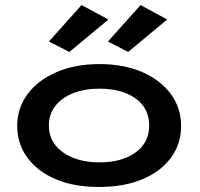

<svg xmlns="http://www.w3.org/2000/svg" viewBox="-20 -729 790 758"><path d="M373 9Q276 10 202.5 -20.5Q129 -51 88.5 -106Q48 -161 48 -232Q48 -302 88.5 -357Q129 -412 202.5 -444Q276 -476 373 -476Q470 -476 542.5 -444Q615 -412 655 -357Q695 -302 695 -232Q695 -161 655 -106.5Q615 -52 542.5 -21.5Q470 9 373 9ZM373 -88Q461 -88 515 -127Q569 -166 569 -233Q569 -302 515 -340.5Q461 -379 373 -379Q315 -379 270 -361.5Q225 -344 199 -311.5Q173 -279 173 -233Q173 -188 199 -155.5Q225 -123 270 -105.5Q315 -88 373 -88ZM486 -524 406 -565 535 -709 640 -652ZM254 -524 173 -565 302 -709 408 -652Z"/></svg>

Font: Inconsolata ExtraExpanded
Style: Bold
Weight: 700
Width: 8
Monospace: yes
Designer: Raph Levien, Cyreal, Brenton Simpson
Foundry: Raph Levien, Cyreal, Google
Version: Version 3.100; ttfautohint (v1.8.4.7-5d5b)